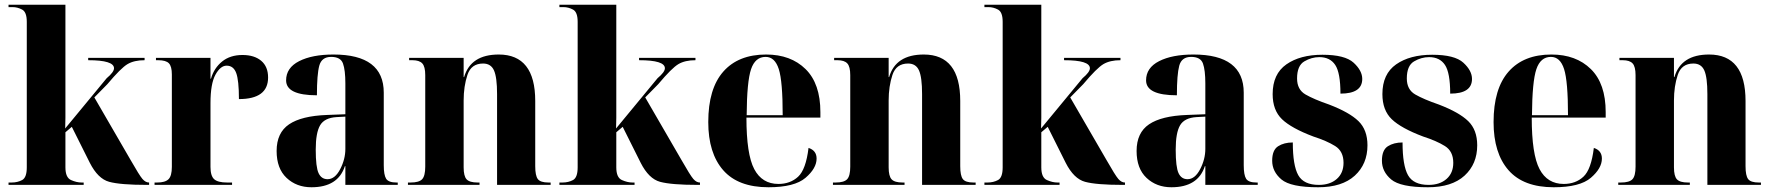

<svg xmlns="http://www.w3.org/2000/svg" viewBox="-20 -780 7470 810"><path d="M333 -10H324Q303 -10 279.5 -20.5Q256 -31 256 -74V-222L283 -245L359 -93Q393 -26 440.5 -13Q488 0 600 0H609V-10Q594 -10 581 -25Q568 -40 531 -105L378 -369L433 -425Q490 -493 518 -509.5Q546 -526 590 -526V-536H352V-526Q461 -526 461 -492Q461 -476 430 -450L255 -238Q256 -265 256 -283.5Q256 -302 256 -329V-760H16V-750H33Q54 -750 73.5 -739.5Q93 -729 93 -688V-74Q93 -31 73.5 -20.5Q54 -10 29 -10H16V0H333Z M632 0H959V-10H938Q899 -10 883.5 -24Q868 -38 868 -76V-345Q868 -427 889 -465Q910 -503 936 -503Q965 -503 976.5 -472Q988 -441 988 -362Q1111 -362 1111 -453Q1111 -499 1082 -523.5Q1053 -548 1003 -548Q951 -548 917 -520.5Q883 -493 870 -448H868V-536H638V-526H647Q680 -526 692.5 -513Q705 -500 705 -466V-76Q705 -38 691 -24Q677 -10 643 -10H632Z M1294 10Q1406 10 1435 -79H1437V0H1658V-10H1653Q1619 -10 1609 -26Q1599 -42 1599 -83V-389Q1599 -550 1387 -550Q1297 -550 1242 -522Q1187 -494 1187 -441Q1187 -378 1317 -378Q1317 -466 1327 -503Q1337 -540 1377 -540Q1417 -540 1427 -512Q1437 -484 1437 -428V-298L1359 -295Q1252 -291 1199.5 -255.5Q1147 -220 1147 -143Q1147 -69 1189 -29.5Q1231 10 1294 10ZM1362 -24Q1336 -24 1324 -49.5Q1312 -75 1312 -149Q1312 -220 1330.5 -251.5Q1349 -283 1400 -286L1437 -288V-152Q1437 -108 1415 -66Q1393 -24 1362 -24Z M1701 0H2003V-10H1995Q1961 -10 1948.5 -23.5Q1936 -37 1936 -74V-356Q1936 -416 1952 -464Q1968 -512 2018 -512Q2051 -512 2064 -483Q2077 -454 2077 -383V0H2303V-10H2294Q2260 -10 2249 -24.5Q2238 -39 2238 -79V-354Q2238 -550 2084 -550Q1966 -550 1938 -455H1936V-536H1706V-526H1720Q1749 -526 1761.5 -512.5Q1774 -499 1774 -463V-77Q1774 -38 1761 -24Q1748 -10 1712 -10H1701Z M2657 -10H2648Q2627 -10 2603.5 -20.5Q2580 -31 2580 -74V-222L2607 -245L2683 -93Q2717 -26 2764.5 -13Q2812 0 2924 0H2933V-10Q2918 -10 2905 -25Q2892 -40 2855 -105L2702 -369L2757 -425Q2814 -493 2842 -509.5Q2870 -526 2914 -526V-536H2676V-526Q2785 -526 2785 -492Q2785 -476 2754 -450L2579 -238Q2580 -265 2580 -283.5Q2580 -302 2580 -329V-760H2340V-750H2357Q2378 -750 2397.5 -739.5Q2417 -729 2417 -688V-74Q2417 -31 2397.5 -20.5Q2378 -10 2353 -10H2340V0H2657Z M3222 10Q3332 10 3378.5 -30Q3425 -70 3425 -111Q3425 -145 3391 -156Q3380 -65 3347 -34.5Q3314 -4 3264 -4Q3195 -4 3162 -66.5Q3129 -129 3129 -284H3441V-307Q3441 -427 3378.5 -488.5Q3316 -550 3212 -550Q3095 -550 3031.5 -478Q2968 -406 2968 -265Q2968 -134 3031 -62Q3094 10 3222 10ZM3130 -294Q3131 -436 3148.5 -488Q3166 -540 3210 -540Q3249 -540 3265.5 -488.5Q3282 -437 3282 -294Z M3494 0H3796V-10H3788Q3754 -10 3741.5 -23.5Q3729 -37 3729 -74V-356Q3729 -416 3745 -464Q3761 -512 3811 -512Q3844 -512 3857 -483Q3870 -454 3870 -383V0H4096V-10H4087Q4053 -10 4042 -24.5Q4031 -39 4031 -79V-354Q4031 -550 3877 -550Q3759 -550 3731 -455H3729V-536H3499V-526H3513Q3542 -526 3554.5 -512.5Q3567 -499 3567 -463V-77Q3567 -38 3554 -24Q3541 -10 3505 -10H3494Z M4450 -10H4441Q4420 -10 4396.5 -20.5Q4373 -31 4373 -74V-222L4400 -245L4476 -93Q4510 -26 4557.5 -13Q4605 0 4717 0H4726V-10Q4711 -10 4698 -25Q4685 -40 4648 -105L4495 -369L4550 -425Q4607 -493 4635 -509.5Q4663 -526 4707 -526V-536H4469V-526Q4578 -526 4578 -492Q4578 -476 4547 -450L4372 -238Q4373 -265 4373 -283.5Q4373 -302 4373 -329V-760H4133V-750H4150Q4171 -750 4190.5 -739.5Q4210 -729 4210 -688V-74Q4210 -31 4190.5 -20.5Q4171 -10 4146 -10H4133V0H4450Z M4922 10Q5034 10 5063 -79H5065V0H5286V-10H5281Q5247 -10 5237 -26Q5227 -42 5227 -83V-389Q5227 -550 5015 -550Q4925 -550 4870 -522Q4815 -494 4815 -441Q4815 -378 4945 -378Q4945 -466 4955 -503Q4965 -540 5005 -540Q5045 -540 5055 -512Q5065 -484 5065 -428V-298L4987 -295Q4880 -291 4827.5 -255.5Q4775 -220 4775 -143Q4775 -69 4817 -29.5Q4859 10 4922 10ZM4990 -24Q4964 -24 4952 -49.5Q4940 -75 4940 -149Q4940 -220 4958.5 -251.5Q4977 -283 5028 -286L5065 -288V-152Q5065 -108 5043 -66Q5021 -24 4990 -24Z M5541 10Q5642 10 5695.5 -39Q5749 -88 5749 -167Q5749 -232 5711 -269Q5673 -306 5587 -339Q5523 -361 5487.5 -381.5Q5452 -402 5452 -449Q5452 -503 5482.5 -521Q5513 -539 5546 -539Q5591 -539 5613 -506Q5635 -473 5635 -385Q5727 -385 5727 -447Q5727 -482 5690.5 -515.5Q5654 -549 5559 -549Q5465 -549 5407 -508.5Q5349 -468 5349 -383Q5349 -315 5388.5 -277Q5428 -239 5521 -204Q5577 -186 5612.5 -164Q5648 -142 5648 -93Q5648 -50 5619.5 -25Q5591 0 5544 0Q5480 0 5457 -41Q5434 -82 5434 -179Q5397 -179 5372 -163Q5347 -147 5347 -102Q5347 -56 5386 -23Q5425 10 5541 10Z M6004 10Q6105 10 6158.5 -39Q6212 -88 6212 -167Q6212 -232 6174 -269Q6136 -306 6050 -339Q5986 -361 5950.5 -381.5Q5915 -402 5915 -449Q5915 -503 5945.5 -521Q5976 -539 6009 -539Q6054 -539 6076 -506Q6098 -473 6098 -385Q6190 -385 6190 -447Q6190 -482 6153.5 -515.5Q6117 -549 6022 -549Q5928 -549 5870 -508.5Q5812 -468 5812 -383Q5812 -315 5851.5 -277Q5891 -239 5984 -204Q6040 -186 6075.5 -164Q6111 -142 6111 -93Q6111 -50 6082.5 -25Q6054 0 6007 0Q5943 0 5920 -41Q5897 -82 5897 -179Q5860 -179 5835 -163Q5810 -147 5810 -102Q5810 -56 5849 -23Q5888 10 6004 10Z M6535 10Q6645 10 6691.5 -30Q6738 -70 6738 -111Q6738 -145 6704 -156Q6693 -65 6660 -34.5Q6627 -4 6577 -4Q6508 -4 6475 -66.5Q6442 -129 6442 -284H6754V-307Q6754 -427 6691.5 -488.5Q6629 -550 6525 -550Q6408 -550 6344.5 -478Q6281 -406 6281 -265Q6281 -134 6344 -62Q6407 10 6535 10ZM6443 -294Q6444 -436 6461.5 -488Q6479 -540 6523 -540Q6562 -540 6578.5 -488.5Q6595 -437 6595 -294Z M6807 0H7109V-10H7101Q7067 -10 7054.5 -23.5Q7042 -37 7042 -74V-356Q7042 -416 7058 -464Q7074 -512 7124 -512Q7157 -512 7170 -483Q7183 -454 7183 -383V0H7409V-10H7400Q7366 -10 7355 -24.5Q7344 -39 7344 -79V-354Q7344 -550 7190 -550Q7072 -550 7044 -455H7042V-536H6812V-526H6826Q6855 -526 6867.5 -512.5Q6880 -499 6880 -463V-77Q6880 -38 6867 -24Q6854 -10 6818 -10H6807Z"/></svg>

Font: Noto Serif Display SemiCondensed Extra
Style: Regular
Weight: 800
Width: 4
Designer: Monotype Design Team
Foundry: Monotype Imaging Inc.
Version: Version 1.900